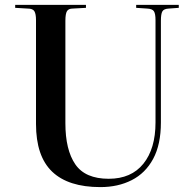

<svg xmlns="http://www.w3.org/2000/svg" viewBox="-20 -750 798 784"><path d="M390 14Q259 14 193 -49Q127 -112 127 -244V-668Q127 -693 120.5 -704Q114 -715 93 -715L42 -718V-730H331V-718L277 -715Q260 -715 253.5 -704.5Q247 -694 247 -665V-247Q247 -138 287.5 -79Q328 -20 424 -20Q516 -20 565.5 -81.5Q615 -143 615 -250V-668Q615 -694 608.5 -704Q602 -714 581 -715L536 -718V-730H710V-718L669 -715Q649 -714 643 -703.5Q637 -693 637 -665V-250Q637 -160 605.5 -101.5Q574 -43 518 -14.5Q462 14 390 14Z"/></svg>

Font: Literata 72pt Medium
Style: Regular
Weight: 500
Designer: Latin by Veronika Burian and Jose Scaglione. Greek by Irene Vlachou. Cyrillic by Vera Evstafieva.
Foundry: TypeTogether
Version: Version 3.002